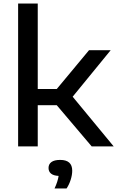

<svg xmlns="http://www.w3.org/2000/svg" viewBox="-20 -828 663 1086"><path d="M498.5 0 301 -233H193.5V0H82.5V-808H193.5V-324.5H301L483.5 -544H606L391 -281L623 0ZM388.5 137.5Q388.5 161 380 188.2Q371.5 215.5 356.5 238H288.5Q307 198.5 311.5 167Q282.5 165.5 268.5 153.8Q254.5 142 254.5 122Q254.5 100.5 271 88.5Q287.5 76.5 320.5 76.5Q388.5 76.5 388.5 137.5Z"/></svg>

Font: Encode Sans Expanded Medium
Style: Regular
Weight: 500
Width: 7
Designer: Multiple Designers
Foundry: Impallari Type
Version: Version 2.000